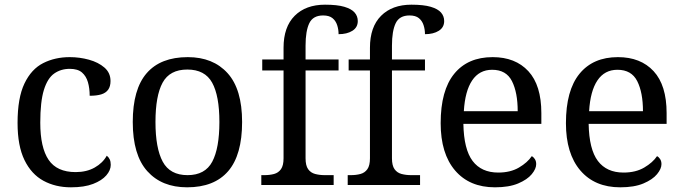

<svg xmlns="http://www.w3.org/2000/svg" viewBox="-20 -790 2917 820"><path d="M283 10Q217 10 165.5 -18Q114 -46 84.5 -106.5Q55 -167 55 -265Q55 -372 84.5 -433.5Q114 -495 164.5 -520.5Q215 -546 278 -546Q320 -546 360 -535Q400 -524 426 -501.5Q452 -479 452 -444Q452 -421 442 -407Q432 -393 412.5 -387Q393 -381 363 -381Q363 -413 355.5 -439Q348 -465 330 -480.5Q312 -496 278 -496Q240 -496 211.5 -476Q183 -456 167.5 -406Q152 -356 152 -266Q152 -160 187.5 -107.5Q223 -55 303 -55Q350 -55 384.5 -74.5Q419 -94 436 -125Q444 -119 448.5 -109.5Q453 -100 453 -86Q453 -63 434 -41Q415 -19 377.5 -4.5Q340 10 283 10Z M779 10Q671 10 609 -59Q547 -128 547 -269Q547 -409 606.5 -477.5Q666 -546 782 -546Q890 -546 952 -477.5Q1014 -409 1014 -269Q1014 -128 954.5 -59Q895 10 779 10ZM781 -42Q856 -42 886.5 -99.5Q917 -157 917 -269Q917 -381 886 -437Q855 -493 780 -493Q705 -493 674.5 -437Q644 -381 644 -269Q644 -157 675 -99.5Q706 -42 781 -42Z M1096 0V-42H1109Q1132 -42 1150.5 -47Q1169 -52 1180 -67.5Q1191 -83 1191 -114V-489H1100V-536H1191V-586Q1191 -675 1238.5 -722.5Q1286 -770 1368 -770Q1420 -770 1450.5 -761Q1481 -752 1494.5 -736.5Q1508 -721 1508 -700Q1508 -673 1485 -658.5Q1462 -644 1426 -644Q1426 -664 1420 -682.5Q1414 -701 1400 -712.5Q1386 -724 1360 -724Q1317 -724 1301 -691Q1285 -658 1285 -595V-536H1426V-489H1285V-114Q1285 -83 1296 -67.5Q1307 -52 1326 -47Q1345 -42 1367 -42H1405V0Z M1465 0V-42H1478Q1501 -42 1519.5 -47Q1538 -52 1549 -67.5Q1560 -83 1560 -114V-489H1469V-536H1560V-586Q1560 -675 1607.5 -722.5Q1655 -770 1737 -770Q1789 -770 1819.5 -761Q1850 -752 1863.5 -736.5Q1877 -721 1877 -700Q1877 -673 1854 -658.5Q1831 -644 1795 -644Q1795 -664 1789 -682.5Q1783 -701 1769 -712.5Q1755 -724 1729 -724Q1686 -724 1670 -691Q1654 -658 1654 -595V-536H1795V-489H1654V-114Q1654 -83 1665 -67.5Q1676 -52 1695 -47Q1714 -42 1736 -42H1774V0Z M2094 10Q1985 10 1923.5 -62Q1862 -134 1862 -264Q1862 -404 1920 -475Q1978 -546 2084 -546Q2181 -546 2236.5 -486Q2292 -426 2292 -307V-261H1959Q1961 -152 1998.5 -102.5Q2036 -53 2108 -53Q2160 -53 2196.5 -74.5Q2233 -96 2251 -123Q2258 -120 2264 -111Q2270 -102 2270 -89Q2270 -69 2251 -46Q2232 -23 2193 -6.5Q2154 10 2094 10ZM2191 -315Q2191 -395 2166.5 -443.5Q2142 -492 2082 -492Q2027 -492 1996.5 -446.5Q1966 -401 1961 -315Z M2629 10Q2520 10 2458.5 -62Q2397 -134 2397 -264Q2397 -404 2455 -475Q2513 -546 2619 -546Q2716 -546 2771.5 -486Q2827 -426 2827 -307V-261H2494Q2496 -152 2533.5 -102.5Q2571 -53 2643 -53Q2695 -53 2731.5 -74.5Q2768 -96 2786 -123Q2793 -120 2799 -111Q2805 -102 2805 -89Q2805 -69 2786 -46Q2767 -23 2728 -6.5Q2689 10 2629 10ZM2726 -315Q2726 -395 2701.5 -443.5Q2677 -492 2617 -492Q2562 -492 2531.5 -446.5Q2501 -401 2496 -315Z"/></svg>

Font: Noto Naskh Arabic UI
Style: Regular
Weight: 400
Designer: Monotype Design Team, David Williams, Mohamad Dakak and Nizar Qandah
Foundry: Monotype Imaging Inc.
Version: Version 2.014